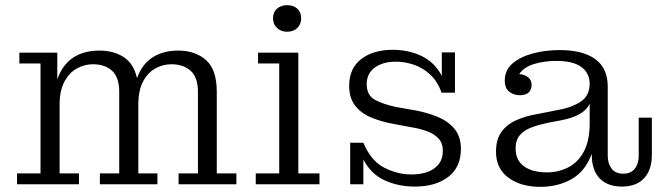

<svg xmlns="http://www.w3.org/2000/svg" viewBox="-20 -714 2571 744"><path d="M46 0V-42H137V-468H55V-510H202V-406Q221 -462 262.5 -490Q304 -518 365 -518Q420 -518 459 -493Q498 -468 511 -411Q530 -465 571 -491.5Q612 -518 670 -518Q737 -518 778.5 -481Q820 -444 820 -359V-42H896V0H672V-42H747V-358Q747 -414 719 -439.5Q691 -465 644 -465Q611 -465 581.5 -448.5Q552 -432 534 -397.5Q516 -363 516 -308V-42H590V0H367V-42H442V-358Q442 -414 414.5 -439.5Q387 -465 340 -465Q307 -465 277.5 -448.5Q248 -432 229.5 -397.5Q211 -363 211 -308V-42H286V0Z M1093 -591Q1069 -591 1053.5 -605.5Q1038 -620 1038 -643Q1038 -667 1053.5 -680.5Q1069 -694 1093 -694Q1117 -694 1132 -680.5Q1147 -667 1147 -643Q1147 -620 1132 -605.5Q1117 -591 1093 -591ZM971 0V-42H1062V-468H980V-510H1136V-42H1218V0Z M1337 0V-161H1388Q1417 -91 1468.5 -64.5Q1520 -38 1574 -38Q1631 -38 1663.5 -62Q1696 -86 1696 -129Q1696 -159 1679.5 -177Q1663 -195 1636 -205Q1609 -215 1579 -220L1504 -234Q1455 -243 1416.5 -259.5Q1378 -276 1355.5 -305.5Q1333 -335 1333 -382Q1333 -449 1379.5 -485Q1426 -521 1502 -521Q1563 -521 1613.5 -497Q1664 -473 1692 -420V-511H1743V-355H1691Q1675 -400 1645.5 -426.5Q1616 -453 1581.5 -464Q1547 -475 1515 -475Q1463 -475 1432 -452Q1401 -429 1401 -388Q1401 -345 1432.5 -327.5Q1464 -310 1517 -299L1591 -286Q1634 -278 1674 -262Q1714 -246 1740 -216Q1766 -186 1766 -137Q1766 -66 1717 -28.5Q1668 9 1588 9Q1523 9 1470 -15.5Q1417 -40 1388 -96V0Z M2074 10Q1998 10 1950 -25.5Q1902 -61 1902 -126Q1902 -173 1922.5 -202Q1943 -231 1979 -247.5Q2015 -264 2062 -272L2143 -288Q2192 -296 2228.5 -319Q2265 -342 2265 -391Q2264 -432 2232 -455Q2200 -478 2135 -478Q2089 -478 2049.5 -466Q2010 -454 1992 -427Q2014 -425 2027 -414Q2040 -403 2040 -384Q2038 -345 1994 -345Q1971 -345 1953.5 -358.5Q1936 -372 1936 -402Q1936 -442 1966 -468Q1996 -494 2045 -507Q2094 -520 2149 -520Q2238 -520 2286.5 -485Q2335 -450 2335 -378V-110Q2335 -80 2350 -60.5Q2365 -41 2395 -41Q2425 -41 2440 -60.5Q2455 -80 2455 -110V-258H2506V-114Q2506 -56 2476 -23.5Q2446 9 2390 9Q2334 9 2303.5 -23Q2273 -55 2273 -115V-118Q2248 -50 2195 -20Q2142 10 2074 10ZM1978 -139Q1978 -93 2010.5 -69.5Q2043 -46 2100 -46Q2143 -46 2181 -65Q2219 -84 2242 -126Q2265 -168 2265 -237V-312Q2253 -287 2225 -271.5Q2197 -256 2155 -248L2102 -238Q2069 -231 2040.5 -220.5Q2012 -210 1995 -191Q1978 -172 1978 -139Z"/></svg>

Font: Montagu Slab 16pt Light
Style: Regular
Weight: 300
Designer: Florian Karsten
Foundry: Florian Karsten
Version: Version 1.000; ttfautohint (v1.8.3)